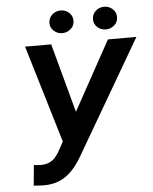

<svg xmlns="http://www.w3.org/2000/svg" viewBox="-59 -930 791 993"><g transform="rotate(-5 336.0 -434.0)"><path d="M274.4 -257.3 523.9 -710.9H671.9L335 -132.8Q317.9 -101.6 297.9 -75.2Q277.8 -48.8 253.4 -29.1Q229 -9.3 198.5 1.2Q168 11.7 129.4 12.2Q116.2 11.7 102.5 11Q88.9 10.3 75.7 9.3L85.9 -97.2Q94.7 -95.7 104 -95Q113.3 -94.2 122.6 -94.2Q147.9 -94.2 166.5 -102.8Q185.1 -111.3 198.7 -127.2Q212.4 -143.1 223.6 -165ZM229.5 -710.9 332 -332.5 345.2 -193.4 250 -190.4 93.8 -710.9ZM230 -820.8Q230 -846.7 248.3 -863.8Q266.6 -880.9 292 -881.3Q316.9 -881.8 335.7 -865.7Q354.5 -849.6 355 -823.7Q355.5 -797.9 336.9 -781Q318.4 -764.2 293 -763.7Q268.6 -763.2 249.5 -779.3Q230.5 -795.4 230 -820.8ZM456.1 -820.3Q455.6 -846.2 473.9 -863.3Q492.2 -880.4 517.6 -880.9Q542.5 -881.3 561.5 -865.2Q580.6 -849.1 581.1 -823.2Q581.5 -797.4 563 -780.5Q544.4 -763.7 519 -763.2Q494.6 -762.7 475.6 -778.6Q456.5 -794.4 456.1 -820.3Z"/></g></svg>

Font: Roboto SemiBold
Style: Italic
Weight: 600
Designer: Christian Robertson
Foundry: Google
Version: Version 3.009; 2024